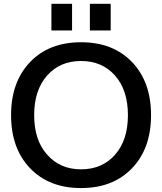

<svg xmlns="http://www.w3.org/2000/svg" viewBox="-20 -959 834 990"><path d="M222.7 -162.1Q289.1 -85.9 397.9 -85.9Q506.8 -85.9 573.2 -161.1Q639.6 -236.3 639.6 -365.2Q639.6 -494.1 573.2 -569.3Q506.8 -644.5 397.9 -644.5Q289.1 -644.5 222.7 -569.3Q156.2 -494.1 156.2 -365.2Q156.2 -236.3 222.7 -162.1ZM135.7 -639.6Q233.4 -741.2 397.9 -741.2Q562.5 -741.2 660.6 -639.2Q758.8 -537.1 758.8 -365.2Q758.8 -193.4 660.6 -91.3Q562.5 10.7 397.9 10.7Q233.4 10.7 135.3 -91.3Q37.1 -193.4 37.1 -365.2Q37.1 -537.1 135.7 -639.6ZM245.1 -801.8V-939.5H351.6V-801.8ZM443.4 -801.8V-939.5H550.8V-801.8Z"/></svg>

Font: Gen Shin Gothic Medium
Style: Regular
Weight: 500
Designer: [Source Han Sans]
Ryoko NISHIZUKA  (kana & ideographs); Paul D. Hunt (Latin, Greek & Cyrillic); Wenlong ZHANG  (bopomofo
Version: Version 1.002.20150607